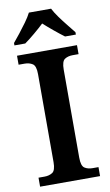

<svg xmlns="http://www.w3.org/2000/svg" viewBox="-101 -981 592 1031"><g transform="rotate(-10 195.0 -465.5)"><path d="M31 0V-49H64Q89 -49 107 -60.5Q125 -72 125 -117V-597Q125 -642 107 -653.5Q89 -665 64 -665H31V-714H358V-665H326Q300 -665 282.5 -653.5Q265 -642 265 -597V-117Q265 -72 282.5 -60.5Q300 -49 326 -49H358V0ZM27 -784Q43 -803 63.5 -829Q84 -855 103.5 -882Q123 -909 134 -931H255Q266 -909 285.5 -882Q305 -855 326 -829Q347 -803 362 -784V-771H303Q280 -788 248.5 -814Q217 -840 194 -861Q172 -840 141 -814Q110 -788 86 -771H27Z"/></g></svg>

Font: Noto Serif Tibetan SemiBold
Style: Regular
Weight: 600
Designer: Monotype Design Team
Foundry: Monotype Imaging Inc.
Version: Version 2.103; ttfautohint (v1.8.4.7-5d5b)